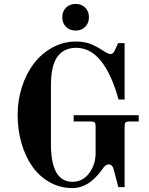

<svg xmlns="http://www.w3.org/2000/svg" viewBox="-20 -942 760 980"><path d="M70 -356C70 -306 76.3 -258.5 89 -213.5C101.7 -168.5 119.8 -128.8 143.5 -94.5C167.2 -60.2 196.8 -32.8 232.5 -12.5C268.2 7.8 307.3 18 350 18C368 18 385.5 14.7 402.5 8C419.5 1.3 434.5 -7.5 447.5 -18.5C460.5 -29.5 471.5 -40.2 480.5 -50.5C489.5 -60.8 497.7 -71.3 505 -82C513.7 -96 524 -103 536 -103C542 -103 547.2 -100.5 551.5 -95.5C555.8 -90.5 558.7 -84.7 560 -78L584 13H616V-298C616 -307.3 617.7 -313.7 621 -317C624.3 -320.3 630.7 -322 640 -322H688V-354H356V-322H444C453.3 -322 459.7 -320.3 463 -317C466.3 -313.7 468 -307.3 468 -298V-161C468 -121.7 457 -87.3 435 -58C413 -28.7 384.7 -14 350 -14C276.7 -14 240 -78 240 -206V-506C240 -574 251.2 -623 273.5 -653C295.8 -683 327.3 -698 368 -698C417.3 -698 460 -675.3 496 -630C532 -584.7 561.7 -519.3 585 -434H616V-722H583L566 -685C560.7 -672.3 553.3 -666 544 -666C537.3 -666 526 -671 510 -681C486 -697 463.5 -709.2 442.5 -717.5C421.5 -725.8 396.7 -730 368 -730C325.3 -730 285.3 -719.8 248 -699.5C210.7 -679.2 179 -652 153 -618C127 -584 106.7 -544.2 92 -498.5C77.3 -452.8 70 -405.3 70 -356ZM298 -854C298 -834 304.3 -817.7 317 -805C329.7 -792.3 346 -786 366 -786C386 -786 402.3 -792.3 415 -805C427.7 -817.7 434 -834 434 -854C434 -874 427.7 -890.3 415 -903C402.3 -915.7 386 -922 366 -922C346 -922 329.7 -915.7 317 -903C304.3 -890.3 298 -874 298 -854Z"/></svg>

Font: Km Standard TT
Style: Bold
Weight: 700
Designer: Alexey Kryukov <alexios@thessalonica.org.ru>
Version: Version 2.0.2